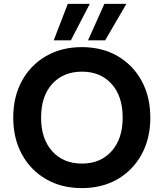

<svg xmlns="http://www.w3.org/2000/svg" viewBox="-20 -954 840 986"><path d="M400 12Q296 12 216.5 -34Q137 -80 92.5 -161.5Q48 -243 48 -350Q48 -457 92.5 -538.5Q137 -620 216.5 -666Q296 -712 400 -712Q505 -712 584 -666Q663 -620 707.5 -538.5Q752 -457 752 -350Q752 -243 707.5 -161.5Q663 -80 584 -34Q505 12 400 12ZM401 -114Q496 -114 553 -177.5Q610 -241 610 -350Q610 -460 553 -523Q496 -586 401 -586Q305 -586 248 -523Q191 -460 191 -350Q191 -241 248 -177.5Q305 -114 401 -114ZM432 -747 516 -934H629L520 -747ZM256 -747 328 -934H441L344 -747Z"/></svg>

Font: Host Grotesk Black
Style: Regular
Weight: 900
Designer: Doğukan Karapınar based on Poppins by Indian Type Foundry, Jonny Pinhorn
Foundry: Element Type
Version: Version 1.000; ttfautohint (v1.8.4.7-5d5b);gftools[0.9.33]